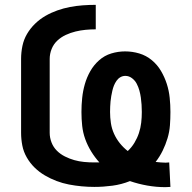

<svg xmlns="http://www.w3.org/2000/svg" viewBox="-20 -763 790 792"><path d="M662 9Q625 9 588 2.5Q551 -4 516 -16Q481 -2 443.5 3Q406 8 369 8Q343 8 316.5 5.5Q290 3 264 -2Q238 -7 213 -16.5Q188 -26 165 -39.5Q142 -53 123 -71.5Q104 -90 90.5 -113.5Q77 -137 72 -163Q67 -189 67 -215V-520Q67 -547 72.5 -573.5Q78 -600 91.5 -623Q105 -646 124.5 -665Q144 -684 167.5 -697.5Q191 -711 216.5 -720Q242 -729 268 -734Q294 -739 321 -741Q348 -743 375 -743V-642Q354 -642 333 -640Q312 -638 291.5 -633Q271 -628 251.5 -619Q232 -610 216.5 -595.5Q201 -581 193 -561Q185 -541 185 -520V-215Q185 -195 192.5 -175.5Q200 -156 214.5 -141.5Q229 -127 248 -117.5Q267 -108 286.5 -102.5Q306 -97 326.5 -95Q347 -93 368 -93H390Q371 -114 356 -138.5Q341 -163 331.5 -189.5Q322 -216 319 -244Q316 -272 316 -301Q316 -330 319 -359Q322 -388 330 -416Q338 -444 352.5 -469.5Q367 -495 389 -514.5Q411 -534 439 -542.5Q467 -551 496 -551Q526 -551 554.5 -542.5Q583 -534 606 -515Q629 -496 644 -470.5Q659 -445 668 -417Q677 -389 680 -359.5Q683 -330 683 -301Q683 -273 681 -246Q679 -219 671 -192.5Q663 -166 651 -141.5Q639 -117 622 -95Q632 -94 642.5 -93Q653 -92 663 -92Q667 -92 670.5 -92.5Q674 -93 678 -93L683 8Q678 8 672.5 8.5Q667 9 662 9ZM507 -140Q523 -155 534.5 -174Q546 -193 553 -214Q560 -235 562.5 -257Q565 -279 565 -301Q565 -316 564 -331Q563 -346 561 -360.5Q559 -375 555 -389.5Q551 -404 544 -417.5Q537 -431 524.5 -440.5Q512 -450 497 -450Q486 -450 476.5 -444.5Q467 -439 460.5 -429.5Q454 -420 450 -410Q446 -400 443.5 -389Q441 -378 439 -367Q437 -356 436 -345Q435 -334 434.5 -323Q434 -312 434 -301Q434 -278 437.5 -255Q441 -232 450.5 -211Q460 -190 474.5 -172Q489 -154 507 -140Z"/></svg>

Font: Iosevka Etoile
Style: Bold
Weight: 700
Designer: Belleve Invis
Foundry: Belleve Invis
Version: Version 28.1.0; ttfautohint (v1.8.4)